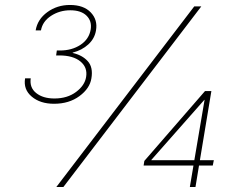

<svg xmlns="http://www.w3.org/2000/svg" viewBox="-20 -753 951 773"><path d="M206.7 0 762.1 -727.3H790.5L235.1 0ZM558.2 -86.6 561.1 -105.1 805.4 -386.4H831L784.8 -108H840.9L836.6 -86.6H781.2L767 0H744.3L758.9 -86.6ZM762.4 -108 803.6 -350.9H802.6L589.5 -109.4V-108ZM197.4 -335.2Q142 -335.2 107.8 -364Q73.5 -392.8 81 -437.5H103.7Q98.4 -400.2 125.7 -378.4Q153.1 -356.5 198.9 -356.5Q251.1 -356.5 286.2 -382.8Q321.4 -409.1 326.7 -443.2Q333.1 -481.5 303.6 -505.7Q274.1 -529.8 218.8 -529.8H206L208.8 -549.7H221.6Q269.5 -549.7 304.2 -572.6Q338.8 -595.5 345.2 -634.9Q350.5 -668 328.5 -689.8Q306.5 -711.6 262.8 -711.6Q220.2 -711.6 185.7 -689.3Q151.3 -666.9 144.9 -630.7H123.6Q131 -675.4 170.6 -704.2Q210.2 -733 261.4 -733Q316.8 -733 345.3 -703.1Q373.9 -673.3 366.5 -630.7Q361.2 -597.7 335.6 -574.2Q310 -550.8 272.7 -541.2V-539.8Q311.1 -531.2 333.3 -506.7Q355.5 -482.2 348 -437.5Q341.6 -397 299.9 -366.1Q258.2 -335.2 197.4 -335.2Z"/></svg>

Font: Inter Thin  BETA
Style: Italic
Weight: 100
Italic angle: -9.39999°
Designer: Rasmus Andersson
Foundry: rsms
Version: Version 3.011;git-f93a4a705